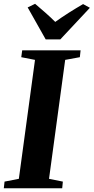

<svg xmlns="http://www.w3.org/2000/svg" viewBox="-34 -1014 504 1034"><path d="M-13.5 0 -9.5 -36 67.5 -51 154.5 -691.5 80.5 -706 85.5 -743H400L396 -706L317 -691.5L230 -51L304.5 -36L301 0ZM212 -802 115 -974 155 -993.5Q183.5 -969.5 211.2 -945Q239 -920.5 263.5 -896Q299 -921.5 337.2 -945.8Q375.5 -970 413.5 -992L450 -972L291 -802Z"/></svg>

Font: Merriweather 72pt ExtraBold
Style: Italic
Weight: 800
Italic angle: -7.8°
Version: Version 2.101